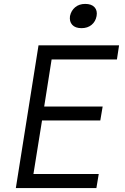

<svg xmlns="http://www.w3.org/2000/svg" viewBox="-20 -962 640 982"><path d="M61 0 177 -730H589L578 -658H244L206 -417H505L493 -346H195L151 -72H485L473 0ZM397 -818Q365 -818 349.5 -835Q334 -852 338 -880Q344 -908 364.5 -925Q385 -942 416 -942Q448 -942 463.5 -925Q479 -908 474 -880Q469 -852 448.5 -835Q428 -818 397 -818Z"/></svg>

Font: JetBrains Mono NL Light
Style: Italic
Weight: 300
Italic angle: -9°
Designer: Philipp Nurullin, Konstantin Bulenkov
Foundry: JetBrains
Version: Version 2.304; ttfautohint (v1.8.4.7-5d5b)